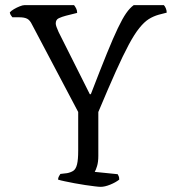

<svg xmlns="http://www.w3.org/2000/svg" viewBox="-20 -724 672 744"><path d="M370 0Q363 0 347 -2Q331 -4 310 -7Q289 -10 268.5 -14Q248 -18 231 -21.5Q214 -25 205 -28Q205 -35 208.5 -41Q212 -47 214 -50L240 -53Q255 -56 264.5 -62.5Q274 -69 278.5 -87Q283 -105 283 -140V-290L104 -629Q96 -646 85 -651.5Q74 -657 55 -657H28Q26 -660 22.5 -664.5Q19 -669 18 -676Q23 -682 34 -688.5Q45 -695 56.5 -699.5Q68 -704 74 -704H267Q271 -699 275 -691.5Q279 -684 279 -674L235 -663Q220 -659 208 -653.5Q196 -648 196 -633Q196 -628 199 -619.5Q202 -611 207 -600L328 -359H332Q369 -455 394 -516.5Q419 -578 437 -615.5Q455 -653 469 -673Q483 -693 498 -704H615Q619 -700 622.5 -692Q626 -684 626 -675L595 -667Q574 -661 556.5 -650Q539 -639 520 -615.5Q501 -592 479 -551Q457 -510 428.5 -446.5Q400 -383 361 -290V-120Q361 -96 356 -80Q351 -64 347 -58L436 -49Q438 -45 440 -41Q442 -37 442 -28Q428 -17 407 -8.5Q386 0 370 0Z"/></svg>

Font: Texturina 12pt ExtraLight
Style: Regular
Weight: 250
Designer: Guillermo Torres Carreño
Foundry: Omnibus-Type
Version: Version 1.002